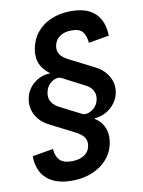

<svg xmlns="http://www.w3.org/2000/svg" viewBox="-96 -803 755 1016"><g transform="rotate(-10 282.0 -295.5)"><path d="M207 147Q147.5 147 106.9 127.2Q66.4 107.4 45.7 70.6Q24.9 33.7 24.9 -16.6L137.2 -36.1Q139.2 2 158.9 23.7Q178.7 45.4 224.6 45.4Q264.6 45.4 291.3 28.3Q317.9 11.2 323.2 -21Q326.7 -43 318.8 -58.3Q311 -73.7 296.4 -84.7Q281.7 -95.7 263.7 -104L142.1 -166Q110.8 -181.2 89.6 -204.3Q68.4 -227.5 59.6 -256.6Q50.8 -285.6 56.2 -317.4Q61.5 -350.1 80.3 -375.5Q99.1 -400.9 127.4 -416.3Q155.8 -431.6 189.5 -432.6L190.9 -434.1Q155.3 -460.9 140.9 -493.7Q126.5 -526.4 133.8 -571.8Q142.6 -623.5 172.9 -660.6Q203.1 -697.8 250.7 -717.8Q298.3 -737.8 357.9 -737.8Q416.5 -737.8 454.3 -718.5Q492.2 -699.2 511.5 -663.1Q530.8 -627 532.2 -575.2L421.9 -556.2Q418 -595.2 401.4 -616Q384.8 -636.7 342.8 -636.7Q303.2 -636.7 278.3 -618.9Q253.4 -601.1 248 -569.8Q244.6 -547.4 252.7 -531.2Q260.7 -515.1 276.4 -503.9Q292 -492.7 311 -483.9L432.1 -422.4Q463.4 -406.7 483.6 -384Q503.9 -361.3 512.7 -333.5Q521.5 -305.7 516.6 -274.9Q511.2 -242.7 491.9 -216.8Q472.7 -190.9 444.3 -175.3Q416 -159.7 382.8 -157.2L381.3 -154.8Q407.7 -138.7 421.6 -116.7Q435.5 -94.7 439.5 -69.8Q443.4 -44.9 439 -18.1Q430.7 31.7 398.7 69.1Q366.7 106.4 317.4 126.7Q268.1 147 207 147ZM321.3 -191.9Q333.5 -185.5 352.1 -190.4Q370.6 -195.3 387.5 -211.2Q404.3 -227.1 409.7 -252.4Q413.6 -269.5 409.9 -285.4Q406.2 -301.3 394.5 -314.9Q382.8 -328.6 361.3 -338.4L246.6 -397.9Q234.4 -404.8 216.3 -399.7Q198.2 -394.5 182.4 -378.9Q166.5 -363.3 161.1 -337.4Q156.7 -319.3 160.6 -302.7Q164.6 -286.1 177.2 -272.5Q189.9 -258.8 210.4 -248.5Z"/></g></svg>

Font: Inter 16pt SemiBold
Style: Italic
Weight: 600
Italic angle: -9.3988°
Version: Version 4.001;git-66647c0bb